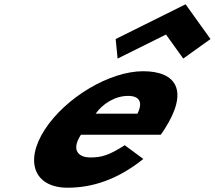

<svg xmlns="http://www.w3.org/2000/svg" viewBox="-20 -860 1001 895"><path d="M519.2 -678 528.2 -587 753.8 -699 834.2 -587 961.2 -678 845.1 -840ZM729.3 -232C734.2 -238 741.3 -249 745.8 -256C862.4 -436 803 -528 647 -528C492 -528 286 -406 188.8 -256C92.3 -107 140.3 15 295.3 15C409.3 15 527.2 -22 648.1 -119L561.5 -183C488.7 -137 456.6 -126 399.6 -126C354.6 -126 306.1 -153 357.3 -232ZM425.7 -330C459.2 -377 516.5 -413 577.5 -413C629.5 -413 647.7 -384 620.7 -330Z"/></svg>

Font: Hussar
Style: BdWodka
Weight: 700
Foundry: Cannot Into Space Fonts
Version: Version 2.00